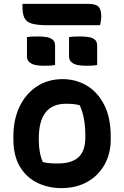

<svg xmlns="http://www.w3.org/2000/svg" viewBox="-20 -958 640 990"><path d="M303 -550Q370 -550 426 -517.5Q482 -485 516.5 -419Q551 -353 551 -253V-240Q551 -165 518.5 -108Q486 -51 429 -19.5Q372 12 296 12Q229 12 172.5 -15.5Q116 -43 82.5 -99Q49 -155 49 -241V-254Q49 -343 81.5 -409.5Q114 -476 171 -513Q228 -550 303 -550ZM320 -423Q180 -423 180 -244V-237Q180 -169 201 -122Q232 -115 276 -115Q350 -115 385 -147.5Q420 -180 420 -250V-257Q420 -354 391 -415Q367 -423 320 -423ZM119 -767Q133 -769 149 -769.5Q165 -770 178 -770Q199 -770 218.5 -767Q238 -764 251 -754Q264 -744 264 -723V-623Q250 -620 234 -619.5Q218 -619 204 -619Q184 -619 164.5 -622.5Q145 -626 132 -637Q119 -648 119 -668ZM336 -767Q350 -769 366 -769.5Q382 -770 395 -770Q416 -770 436 -767Q456 -764 468.5 -754Q481 -744 481 -723V-623Q467 -620 451 -619.5Q435 -619 421 -619Q401 -619 381.5 -622.5Q362 -626 349 -637Q336 -648 336 -668ZM96 -938H436Q474 -938 488 -923.5Q502 -909 502 -874Q502 -862 500 -849.5Q498 -837 496 -828H224Q171 -828 143.5 -836.5Q116 -845 106 -865.5Q96 -886 96 -920Z"/></svg>

Font: Recursive Mn Csl St
Style: Bold
Weight: 700
Monospace: yes
Version: Version 1.079;hotconv 1.0.112;makeotfexe 2.5.65598; ttfautoh